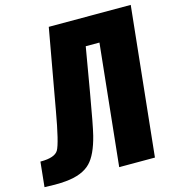

<svg xmlns="http://www.w3.org/2000/svg" viewBox="-134 -910 925 1011"><g transform="rotate(-15 329.0 -404.5)"><path d="M-16.1 0C4.1 1 22.8 1.5 40 1.5C62.2 1.5 82 0.7 99.6 -1C161.1 -6.5 206.7 -24.6 236.3 -55.2C263.3 -82.8 285.2 -129.6 301.8 -195.3C310.2 -228.8 324.5 -304.2 344.7 -421.4L385.7 -660.6H460.4L391.1 0H585.9L670.9 -809.6H224.1L162.1 -463.4C158.2 -441.2 152.8 -411.1 146 -373C126.1 -259.8 109.5 -191.7 96.2 -168.9C83.2 -146.8 51.3 -135.7 0.5 -135.7H-2Z"/></g></svg>

Font: Oswald
Style: Heavy
Weight: 800
Designer: Vernon Adams
Foundry: Vernon Adams
Version: 3.0; ttfautohint (v0.95.6-bc232) -l 8 -r 50 -G 200 -x 0 -w "